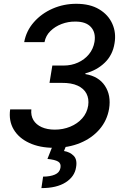

<svg xmlns="http://www.w3.org/2000/svg" viewBox="-20 -757 642 996"><path d="M260.7 9.8Q186.5 9.8 132.1 -15.4Q77.6 -40.5 51 -85.4Q24.4 -130.4 32.7 -189.5H142.6Q139.2 -157.7 153.3 -134Q167.5 -110.4 196.3 -97.4Q225.1 -84.5 264.6 -84.5Q307.1 -84.5 344.5 -99.9Q381.8 -115.2 406.7 -143.3Q431.6 -171.4 437.5 -209.5Q442.4 -244.6 428.7 -271.2Q415 -297.9 382.8 -312.7Q350.6 -327.6 299.8 -327.1H236.8L251.5 -417H310.1Q350.6 -417 384.5 -432.4Q418.5 -447.8 441.2 -475.3Q463.9 -502.9 470.2 -539.6Q478 -587.4 451.9 -616.5Q425.8 -645.5 370.1 -645Q334 -645.5 299.8 -632.6Q265.6 -619.6 241.5 -595.9Q217.3 -572.3 210.9 -538.6H105.5Q116.2 -597.2 155.8 -642.1Q195.3 -687 252.9 -712.2Q310.5 -737.3 375.5 -737.3Q447.3 -737.3 494.6 -708.7Q542 -680.2 562.7 -633.5Q583.5 -586.9 574.2 -532.7Q564.9 -472.2 523.7 -432.1Q482.4 -392.1 422.9 -376.5V-372.6Q491.7 -361.3 524.4 -311.8Q557.1 -262.2 545.9 -192.9Q535.6 -131.8 496.3 -86.2Q457 -40.5 396.2 -15.4Q335.4 9.8 260.7 9.8ZM253.9 -2.9H323.7L312 26.4Q342.3 31.2 362.1 51Q381.8 70.8 374.5 111.3Q367.2 159.2 320.6 189Q273.9 218.8 194.8 218.8L203.6 159.2Q240.2 159.2 264.6 148.7Q289.1 138.2 293.5 114.3Q297.9 90.8 281.5 81.1Q265.1 71.3 226.1 67.4Z"/></svg>

Font: Inter Tight Medium
Style: Italic
Weight: 500
Italic angle: -9.39999°
Designer: Rasmus Andersson
Foundry: rsms
Version: Version 3.004